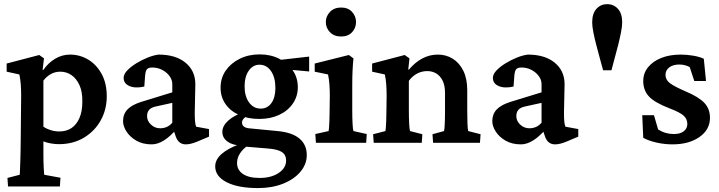

<svg xmlns="http://www.w3.org/2000/svg" viewBox="-20 -702 3536 944"><path d="M19.5 214.8 16.6 172.9 77.1 157.2Q77.1 152.3 78.1 137.2Q79.1 122.1 79.6 98.6Q80.1 75.2 81.1 43.9Q82 12.7 82 -25.4L84 -233.4Q84 -262.7 82 -288.1Q80.1 -313.5 75.2 -335.9L12.7 -349.6V-389.6L172.9 -431.6L196.3 -415L189.5 -358.4L192.4 -357.4Q216.8 -392.6 251 -413.1Q285.2 -433.6 324.2 -433.6Q373 -433.6 414.1 -408.7Q455.1 -383.8 480 -337.9Q504.9 -292 504.9 -228.5Q504.9 -164.1 475.6 -110.8Q446.3 -57.6 393.1 -25.4Q339.8 6.8 269.5 6.8Q251 6.8 231 3.4Q210.9 0 193.4 -6.8V58.6Q193.4 92.8 194.8 121.1Q196.3 149.4 197.3 157.2L277.3 171.9L274.4 214.8ZM271.5 -55.7Q305.7 -55.7 330.6 -71.8Q355.5 -87.9 370.1 -120.6Q384.8 -153.3 384.8 -202.1Q385.7 -251 370.6 -283.7Q355.5 -316.4 331.1 -333Q306.6 -349.6 276.4 -349.6Q252 -349.6 231 -338.4Q210 -327.1 193.4 -305.7V-79.1Q209 -68.4 229.5 -62Q250 -55.7 271.5 -55.7Z M725.6 7.8Q681.6 7.8 649.9 -10.7Q618.2 -29.3 601.6 -55.7Q585 -82 585 -106.4Q585 -140.6 606.4 -163.6Q627.9 -186.5 674.8 -201.2L827.1 -248V-288.1Q827.1 -309.6 813.5 -328.1Q799.8 -346.7 777.3 -358.4Q754.9 -370.1 728.5 -370.1Q710 -370.1 702.6 -361.8Q695.3 -353.5 693.4 -329.1L689.5 -276.4Q645.5 -266.6 616.7 -278.8Q587.9 -291 587.9 -319.3Q587.9 -336.9 605.5 -355.5Q623 -374 649.9 -390.6Q676.8 -407.2 706.1 -418.9Q735.4 -430.7 759.8 -433.6Q842.8 -433.6 891.1 -394.5Q939.5 -355.5 940.4 -290L937.5 -146.5Q937.5 -121.1 939 -105Q940.4 -88.9 944.3 -79.1L1007.8 -67.4V-30.3L950.2 -5.9Q933.6 1 919.4 4.4Q905.3 7.8 893.6 7.8Q858.4 7.8 844.7 -29.3L830.1 -72.3L848.6 -68.4Q818.4 -32.2 787.1 -12.2Q755.9 7.8 725.6 7.8ZM767.6 -71.3Q784.2 -71.3 799.3 -77.6Q814.5 -84 827.1 -98.6V-196.3L747.1 -178.7Q723.6 -173.8 713.4 -162.1Q703.1 -150.4 703.1 -130.9Q703.1 -107.4 722.2 -89.4Q741.2 -71.3 767.6 -71.3Z M1249 222.7Q1150.4 222.7 1094.2 193.8Q1038.1 165 1038.1 116.2Q1038.1 83 1069.3 55.2Q1100.6 27.3 1160.2 5.9L1201.2 11.7Q1174.8 29.3 1160.2 51.8Q1145.5 74.2 1145.5 99.6Q1145.5 133.8 1174.3 153.3Q1203.1 172.9 1256.8 172.9Q1313.5 172.9 1350.1 148.4Q1386.7 124 1386.7 86.9Q1386.7 59.6 1366.7 45.9Q1346.7 32.2 1298.8 28.3L1182.6 18.6L1171.9 13.7Q1127 13.7 1100.1 -4.9Q1073.2 -23.4 1073.2 -53.7Q1073.2 -83 1102.5 -109.4Q1131.8 -135.7 1182.6 -152.3L1197.3 -134.8Q1183.6 -126 1176.8 -117.2Q1169.9 -108.4 1169.9 -99.6Q1169.9 -87.9 1178.2 -80.6Q1186.5 -73.2 1203.1 -71.3L1344.7 -57.6Q1417 -50.8 1452.6 -20.5Q1488.3 9.8 1488.3 60.5Q1488.3 105.5 1457 142.6Q1425.8 179.7 1371.6 201.2Q1317.4 222.7 1249 222.7ZM1254.9 -117.2Q1198.2 -117.2 1155.3 -136.7Q1112.3 -156.2 1088.4 -190.9Q1064.5 -225.6 1064.5 -270.5Q1064.5 -318.4 1089.8 -355Q1115.2 -391.6 1158.7 -413.1Q1202.1 -434.6 1256.8 -434.6Q1310.5 -434.6 1353 -413.1Q1395.5 -391.6 1419.9 -355.5Q1444.3 -319.3 1444.3 -273.4Q1444.3 -228.5 1419.9 -192.9Q1395.5 -157.2 1352.5 -137.2Q1309.6 -117.2 1254.9 -117.2ZM1261.7 -168Q1294.9 -168 1314.5 -195.3Q1334 -222.7 1334 -269.5Q1334 -321.3 1312.5 -352.5Q1291 -383.8 1255.9 -383.8Q1223.6 -383.8 1203.1 -354.5Q1182.6 -325.2 1182.6 -277.3Q1182.6 -228.5 1204.6 -198.2Q1226.6 -168 1261.7 -168ZM1500 -350.6 1372.1 -362.3 1336.9 -405.3 1500 -423.8Z M1533.2 0 1530.3 -43 1595.7 -57.6Q1596.7 -61.5 1597.7 -74.2Q1598.6 -86.9 1599.6 -107.9Q1600.6 -128.9 1600.6 -157.2L1601.6 -231.4Q1601.6 -261.7 1599.6 -287.6Q1597.7 -313.5 1592.8 -335.9L1527.3 -349.6V-389.6L1695.3 -431.6L1717.8 -415Q1714.8 -384.8 1713.4 -354Q1711.9 -323.2 1711.9 -283.2V-160.2Q1711.9 -124 1713.4 -94.7Q1714.8 -65.4 1717.8 -57.6L1783.2 -43L1780.3 0ZM1657.2 -522.5Q1623 -522.5 1602.5 -543.5Q1582 -564.5 1582 -593.8Q1582 -622.1 1602.5 -643.6Q1623 -665 1657.2 -665Q1691.4 -665 1710.9 -643.6Q1730.5 -622.1 1730.5 -593.8Q1730.5 -564.5 1710.9 -543.5Q1691.4 -522.5 1657.2 -522.5Z M1817.4 0 1814.5 -42 1875 -57.6Q1876 -61.5 1877 -73.7Q1877.9 -85.9 1878.9 -106.9Q1879.9 -127.9 1879.9 -157.2L1880.9 -231.4Q1880.9 -262.7 1878.9 -288.1Q1877 -313.5 1872.1 -335.9L1809.6 -349.6V-389.6L1969.7 -431.6L1993.2 -415L1987.3 -360.4L1990.2 -359.4Q2021.5 -396.5 2057.1 -415Q2092.8 -433.6 2132.8 -433.6Q2172.9 -433.6 2205.6 -413.6Q2238.3 -393.6 2257.8 -354.5Q2277.3 -315.4 2277.3 -258.8V-157.2Q2277.3 -124 2278.3 -95.2Q2279.3 -66.4 2282.2 -57.6L2342.8 -42L2339.8 0H2109.4L2106.4 -42L2163.1 -57.6Q2165 -65.4 2166 -80.1Q2167 -94.7 2167.5 -114.3Q2168 -133.8 2168 -154.3V-244.1Q2168 -282.2 2155.8 -306.2Q2143.6 -330.1 2124 -341.3Q2104.5 -352.5 2081.1 -352.5Q2053.7 -352.5 2030.8 -340.3Q2007.8 -328.1 1990.2 -304.7V-160.2Q1990.2 -123 1991.7 -94.2Q1993.2 -65.4 1996.1 -57.6L2056.6 -42L2053.7 0Z M2541 7.8Q2497.1 7.8 2465.3 -10.7Q2433.6 -29.3 2417 -55.7Q2400.4 -82 2400.4 -106.4Q2400.4 -140.6 2421.9 -163.6Q2443.4 -186.5 2490.2 -201.2L2642.6 -248V-288.1Q2642.6 -309.6 2628.9 -328.1Q2615.2 -346.7 2592.8 -358.4Q2570.3 -370.1 2543.9 -370.1Q2525.4 -370.1 2518.1 -361.8Q2510.7 -353.5 2508.8 -329.1L2504.9 -276.4Q2460.9 -266.6 2432.1 -278.8Q2403.3 -291 2403.3 -319.3Q2403.3 -336.9 2420.9 -355.5Q2438.5 -374 2465.3 -390.6Q2492.2 -407.2 2521.5 -418.9Q2550.8 -430.7 2575.2 -433.6Q2658.2 -433.6 2706.5 -394.5Q2754.9 -355.5 2755.9 -290L2752.9 -146.5Q2752.9 -121.1 2754.4 -105Q2755.9 -88.9 2759.8 -79.1L2823.2 -67.4V-30.3L2765.6 -5.9Q2749 1 2734.9 4.4Q2720.7 7.8 2709 7.8Q2673.8 7.8 2660.2 -29.3L2645.5 -72.3L2664.1 -68.4Q2633.8 -32.2 2602.5 -12.2Q2571.3 7.8 2541 7.8ZM2583 -71.3Q2599.6 -71.3 2614.7 -77.6Q2629.9 -84 2642.6 -98.6V-196.3L2562.5 -178.7Q2539.1 -173.8 2528.8 -162.1Q2518.6 -150.4 2518.6 -130.9Q2518.6 -107.4 2537.6 -89.4Q2556.6 -71.3 2583 -71.3Z M2964.8 -681.6Q2997.1 -681.6 3018.1 -658.7Q3039.1 -635.7 3039.1 -591.8Q3039.1 -572.3 3033.2 -542.5Q3027.3 -512.7 3019 -479.5Q3010.7 -446.3 3001.5 -413.6Q2992.2 -380.9 2986.3 -356.4H2945.3Q2938.5 -380.9 2929.7 -413.6Q2920.9 -446.3 2912.1 -479.5Q2903.3 -512.7 2897.5 -542.5Q2891.6 -572.3 2891.6 -591.8Q2891.6 -635.7 2912.6 -658.7Q2933.6 -681.6 2964.8 -681.6Z M3286.1 7.8Q3247.1 7.8 3208 -1Q3168.9 -9.8 3142.6 -24.4L3137.7 -135.7H3195.3L3215.8 -65.4Q3251 -43 3293 -43Q3324.2 -43 3341.8 -56.6Q3359.4 -70.3 3359.4 -92.8Q3359.4 -116.2 3341.8 -132.8Q3324.2 -149.4 3270.5 -169.9Q3199.2 -197.3 3170.9 -227.5Q3142.6 -257.8 3142.6 -303.7Q3142.6 -341.8 3166 -371.1Q3189.5 -400.4 3231 -417Q3272.5 -433.6 3327.1 -433.6Q3357.4 -433.6 3388.7 -428.2Q3419.9 -422.9 3440.4 -413.1L3451.2 -303.7H3393.6L3371.1 -372.1Q3361.3 -377.9 3347.7 -381.3Q3334 -384.8 3320.3 -384.8Q3289.1 -384.8 3270.5 -370.6Q3252 -356.4 3252 -334Q3252 -309.6 3273.9 -293Q3295.9 -276.4 3352.5 -252Q3417 -224.6 3443.8 -195.3Q3470.7 -166 3470.7 -123Q3470.7 -64.5 3418.9 -28.3Q3367.2 7.8 3286.1 7.8Z"/></svg>

Font: Crimson Pro ExtraLight SemiBold
Style: Regular
Weight: 600
Version: Version 1.002